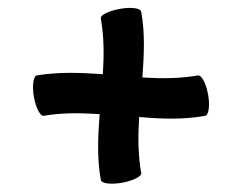

<svg xmlns="http://www.w3.org/2000/svg" viewBox="-20 -504 578 476"><path d="M89 -217C135 -225 181 -224 227 -221C223 -167 220 -112 230 -58C231 -49 255 -46 283 -51C310 -56 332 -67 330 -75C322 -121 322 -167 325 -214C380 -209 435 -207 489 -217C497 -218 501 -242 496 -269C491 -297 480 -318 471 -317C425 -309 379 -309 333 -312C337 -367 340 -421 330 -475C329 -484 305 -487 277 -482C250 -477 228 -467 230 -458C238 -412 238 -366 235 -320C180 -324 125 -326 71 -317C63 -315 59 -292 64 -264C69 -236 80 -215 89 -217Z"/></svg>

Font: Nupuram Medium
Style: Regular
Weight: 500
Designer: Santhosh Thottingal (santhosh.thottingal@gmail.com)
Foundry: SMC
Version: Version 1.000